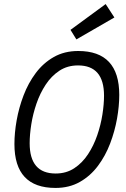

<svg xmlns="http://www.w3.org/2000/svg" viewBox="-20 -913 620 945"><path d="M253 12Q51 12 51 -204Q51 -259 62 -321Q73 -383 96 -443.5Q119 -504 156 -553.5Q193 -603 245 -632.5Q297 -662 365 -662Q567 -662 567 -446Q567 -391 556 -329Q545 -267 522 -206.5Q499 -146 462 -96.5Q425 -47 373 -17.5Q321 12 253 12ZM254 -59Q306 -59 345.5 -85Q385 -111 413 -153.5Q441 -196 458.5 -247Q476 -298 484 -349Q492 -400 492 -442Q492 -591 364 -591Q312 -591 272.5 -565Q233 -539 205 -496.5Q177 -454 159.5 -403Q142 -352 134 -301Q126 -250 126 -208Q126 -59 254 -59ZM356 -719 327 -766 500 -893 543 -827Z"/></svg>

Font: Sometype Mono
Style: Italic
Weight: 400
Italic angle: -12°
Monospace: yes
Designer: Ryoichi Tsunekawa
Foundry: Dharma Type
Version: Version 1.000; ttfautohint (v1.8.3)